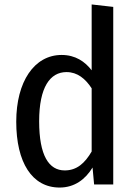

<svg xmlns="http://www.w3.org/2000/svg" viewBox="-20 -829 616 863"><path d="M392 -809V-513C362 -552 319 -582 257 -582C134 -582 53 -462 53 -282C53 -99 124 14 248 14C315 14 364 -23 396 -76L403 0H489V-798ZM271 -63C200 -63 156 -129 156 -284C156 -437 205 -505 279 -505C328 -505 364 -475 392 -432V-148C361 -95 325 -63 271 -63Z"/></svg>

Font: Glow Sans SC Condensed Medium
Style: Regular
Weight: 600
Width: 3
Designer: Ryoko NISHIZUKA (kana, bopomofo & ideographs); Paul D. Hunt (Latin, Greek & Cyrillic); Sandoll Communications, Soo-young
Version: Version 0.93